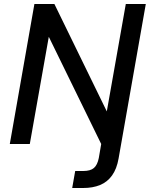

<svg xmlns="http://www.w3.org/2000/svg" viewBox="-20 -720 749 960"><path d="M29 0 152 -700H252L514 -163L609 -700H709L573 72Q564 124 540.5 157Q517 190 480.5 205Q444 220 396 220H341L356 135H396Q432 135 449.5 120Q467 105 474 70L486 0L224 -536L129 0Z"/></svg>

Font: DM Sans 18pt Medium
Style: Italic
Weight: 500
Italic angle: -10°
Designer: Colophon Foundry, Jonny Pinhorn
Foundry: Colophon Foundry
Version: Version 4.004;gftools[0.9.30]